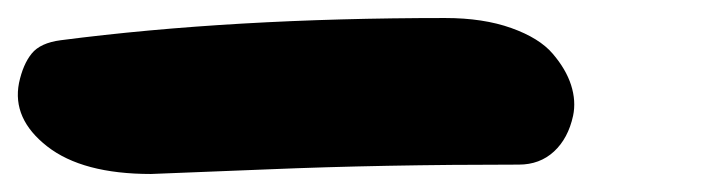

<svg xmlns="http://www.w3.org/2000/svg" viewBox="-58 30 778 211"><path d="M107.9 221.2Q32.7 221.2 -6.1 190.9Q-44.9 160.6 -37.1 121.1Q-32.7 100.6 -23.2 88.9Q-13.7 77.1 8.8 74.2Q197.3 49.8 431.2 49.8Q473.1 49.8 503.9 60.8Q534.7 71.8 549.3 88.9Q564 106 569.6 123.5Q575.2 141.1 571.8 157.2Q566.4 182.1 550.8 196.5Q535.2 210.9 512.2 210.9Q361.3 210.9 236.6 216.1Q111.8 221.2 107.9 221.2Z"/></svg>

Font: Shantell Sans Normal
Style: Italic
Weight: 800
Italic angle: -11.31°
Designer: Stephen Nixon, Anya Danilova, Shantell Martin
Foundry: Arrow Type
Version: Version 1.006;[559af2be0]